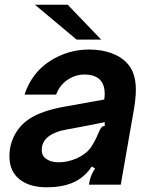

<svg xmlns="http://www.w3.org/2000/svg" viewBox="-20 -783 638 814"><path d="M20 -120Q20 -170 43 -212.5Q66 -255 109 -282Q161 -314 249 -330L422 -361Q424 -377 424 -386Q424 -420 408 -440Q387 -467 338 -467Q299 -467 265.5 -444Q232 -421 218 -382H84Q115 -475 191.5 -524Q268 -573 358 -573Q408 -573 450 -558.5Q492 -544 518 -516Q556 -477 556 -402Q556 -359 543 -292L492 0H357L360 -16Q365 -41 383 -69L369 -77Q346 -41 309 -19Q259 11 177 11Q105 11 62.5 -23Q20 -57 20 -120ZM304 -111Q343 -129 361.5 -153Q380 -177 400 -225Q405 -237 410 -242.5Q415 -248 424 -249V-265L317 -244L268 -235Q213 -226 184 -203Q157 -181 157 -147Q157 -122 177 -108.5Q197 -95 229 -95Q266 -95 304 -111ZM267 -763 409 -615H305L128 -763Z"/></svg>

Font: Open Sauce Sans
Style: Bold Italic
Weight: 700
Italic angle: -10°
Designer: Alfredo Marco Pradil
Foundry: Creative Sauce Fz LLC
Version: Version 1.477